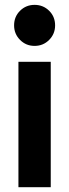

<svg xmlns="http://www.w3.org/2000/svg" viewBox="-20 -781 288 801"><path d="M56.9 0V-523.1H191.7V0ZM124.3 -589.5Q88.4 -589.5 63.6 -614.6Q38.8 -639.6 38.8 -675.1Q38.8 -711.4 63.6 -736Q88.4 -760.7 124.3 -760.7Q160.3 -760.7 185.1 -736Q209.9 -711.4 209.9 -675.1Q209.9 -639.6 185.1 -614.6Q160.3 -589.5 124.3 -589.5Z"/></svg>

Font: Reddit Sans
Style: Regular
Weight: 400
Designer: Stephen Hutchings
Foundry: Reddit
Version: Version 1.014